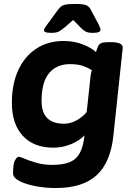

<svg xmlns="http://www.w3.org/2000/svg" viewBox="-20 -738 663 970"><path d="M261 212Q209 212 159.5 202.5Q110 193 78 176.5Q46 160 46 138Q46 87 56.5 70.5Q67 54 74 54Q82 54 106 64.5Q130 75 166 85Q202 95 244 95Q299 95 332.5 81Q366 67 383.5 34.5Q401 2 407 -54Q381 -27 338.5 -9.5Q296 8 249 8Q151 8 95.5 -51.5Q40 -111 40 -219Q40 -313 72 -383Q104 -453 163 -492Q222 -531 302 -531Q354 -531 398.5 -513.5Q443 -496 465 -475Q469 -489 474 -501Q480 -516 492.5 -520.5Q505 -525 529 -525H541Q602 -525 600 -496L553 -54Q539 82 468.5 147Q398 212 261 212ZM303 -113Q336 -113 367 -130Q398 -147 418 -172L432 -302Q435 -333 437 -350Q439 -367 444 -383Q429 -394 402 -404Q375 -414 333 -414Q266 -414 228 -368.5Q190 -323 190 -228Q190 -113 303 -113ZM241 -572Q219 -572 210.5 -575.5Q202 -579 202 -586Q202 -593 219 -615L274 -690Q281 -699 289 -705.5Q297 -712 312.5 -715Q328 -718 359 -718Q399 -718 414 -712.5Q429 -707 438 -690L478 -615Q482 -606 485 -599.5Q488 -593 488 -589Q488 -580 479 -576Q470 -572 447 -572Q424 -572 411 -579.5Q398 -587 386 -600L350 -637L307 -600Q292 -587 278.5 -579.5Q265 -572 241 -572Z"/></svg>

Font: Asap Semi Expanded Semi Expanded Regular
Style: Bold Italic
Weight: 700
Width: 6
Italic angle: -6°
Designer: Pablo Cosgaya
Foundry: Omnibus-Type
Version: Version 3.001; ttfautohint (v1.8.4.7-5d5b)